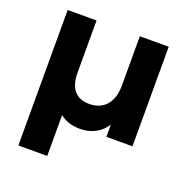

<svg xmlns="http://www.w3.org/2000/svg" viewBox="-130 -660 950 975"><g transform="rotate(20 345.0 -172.0)"><path d="M462 -538V-272C462 -173 410 -127 337 -127C269 -127 228 -167 228 -257V-538H72V194H228V-27C256 -4 292 8 336 8C388 8 443 -12 477 -66V0H618V-538Z"/></g></svg>

Font: Talent SemiBold
Style: Bold
Weight: 700
Designer: Mike Powis
Version: Version 1.001;hotconv 1.0.109;makeotfexe 2.5.65596